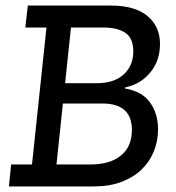

<svg xmlns="http://www.w3.org/2000/svg" viewBox="-20 -670 632 690"><path d="M378 -650Q465 -650 510 -612.5Q555 -575 555 -512Q555 -452 520 -409.5Q485 -367 430 -356L429 -352Q490 -342 519 -302Q548 -262 548 -205Q548 -164 533 -126.5Q518 -89 489 -61Q460 -33 417 -16.5Q374 0 317 0H12L20 -79H95L147 -571H71L80 -650ZM306 -79Q375 -79 414.5 -111Q454 -143 454 -203Q454 -298 348 -298H206L183 -79ZM328 -371Q390 -371 424.5 -402.5Q459 -434 459 -485Q459 -533 430.5 -552Q402 -571 353 -571H235L214 -371Z"/></svg>

Font: Zilla Slab Medium
Style: Regular
Weight: 500
Designer: Typotheque.com
Foundry: Typotheque type foundry
Version: Version 1.1; 2017